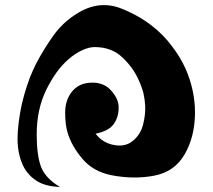

<svg xmlns="http://www.w3.org/2000/svg" viewBox="-20 -741 847 764"><path d="M218.8 2.9Q159.2 1 124 -22.5Q88.9 -45.9 71.3 -83Q49.8 -129.9 49.8 -188.5Q49.8 -203.1 50.8 -217.8Q56.6 -293.9 76.2 -363.3Q86.9 -400.4 98.6 -431.6Q111.3 -462.9 122.1 -484.4Q151.4 -542 195.3 -603.5Q240.2 -664.1 307.6 -699.2Q350.6 -720.7 393.6 -720.7Q424.8 -720.7 455.1 -710Q527.3 -682.6 583 -639.6Q629.9 -603.5 663.1 -558.6Q697.3 -514.6 718.8 -466.8Q755.9 -380.9 755.9 -293.9Q755.9 -290 755.9 -286.1Q753.9 -194.3 714.8 -127Q674.8 -57.6 593.8 -42Q512.7 -26.4 422.9 -43.9Q350.6 -58.6 308.6 -108.4Q265.6 -158.2 249 -212.9Q239.3 -245.1 239.3 -293Q239.3 -339.8 263.7 -373Q277.3 -391.6 298.8 -402.3Q321.3 -413.1 353.5 -412.1Q397.5 -410.2 423.8 -378.9Q451.2 -347.7 452.1 -316.4Q453.1 -277.3 433.6 -249Q414.1 -219.7 360.4 -209Q388.7 -171.9 433.6 -164.1Q478.5 -155.3 508.8 -180.7Q540 -206.1 549.8 -247.1Q559.6 -287.1 557.6 -321.3Q556.6 -342.8 550.8 -370.1Q543.9 -396.5 531.2 -423.8Q508.8 -473.6 465.8 -513.7Q422.9 -553.7 356.4 -553.7Q334 -553.7 306.6 -541Q279.3 -528.3 252 -504.9Q202.1 -460.9 164.1 -383.8Q126 -305.7 126 -206.1Q126 -123 143.6 -76.2Q162.1 -30.3 218.8 2.9Z"/></svg>

Font: MahoPreGreeks
Style: Regular
Weight: 400
Designer: ABC, Toei Animation
Foundry: Ishotihadus
Version: Version 1.00